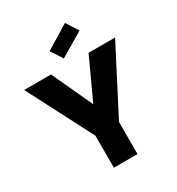

<svg xmlns="http://www.w3.org/2000/svg" viewBox="-217 -1070 1105 1202"><g transform="rotate(-30 335.5 -469.0)"><path d="M472.2 -702.1H664.1L420.9 -231.9V0H250V-231.9L6.8 -702.1H201.2L336.9 -408.2ZM266.1 -833 438 -938 493.2 -851.1 320.8 -749Z"/></g></svg>

Font: PoppinsZ
Style: Bold
Weight: 700
Designer: Ninad Kale (Devanagari), Jonny Pinhorn (Latin)
Foundry: Indian Type Foundry
Version: Version 3.002;FEAKit 1.0